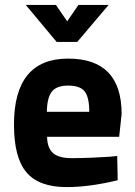

<svg xmlns="http://www.w3.org/2000/svg" viewBox="-20 -751 550 783"><path d="M273 -106Q309 -106 355.5 -108Q402 -110 430 -112L458 -115L460 -16Q345 12 252 12Q139 12 88 -48Q37 -108 37 -243Q37 -512 258 -512Q476 -512 476 -286L466 -193H172Q173 -147 196.5 -126.5Q220 -106 273 -106ZM171 -295H344Q344 -355 325 -378.5Q306 -402 258 -402Q211 -402 191.5 -377.5Q172 -353 171 -295ZM211 -580 85 -731H208L254 -664L300 -731H423L295 -580Z"/></svg>

Font: TitilliumText
Style: ExtraBold
Weight: 800
Designer: Accademia di Belle Arti di Urbino and others
Foundry: Accademia di Belle Arti di Urbino and others.
Version: Version 60.001